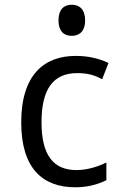

<svg xmlns="http://www.w3.org/2000/svg" viewBox="-20 -784 540 814"><path d="M284 -632C318 -632 341 -653 341 -697C341 -743 318 -764 284 -764C250 -764 228 -743 228 -697C228 -654 249 -632 284 -632ZM299 10C350 10 392 -1 431 -20V-95C392 -76 348 -63 304 -63C207 -63 156 -125 156 -266C156 -408 207 -474 307 -474C346 -474 377 -468 413 -448L440 -517C398 -537 352 -547 301 -547C169 -547 70 -469 70 -265C70 -70 161 10 299 10Z"/></svg>

Font: Noto Sans Mono ExtraCondensed
Style: Regular
Weight: 400
Width: 2
Designer: Monotype Design Team
Foundry: Monotype Imaging Inc.
Version: Version 2.014